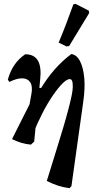

<svg xmlns="http://www.w3.org/2000/svg" viewBox="-20 -750 519 1005"><path d="M344 235Q312 231 283 221.5Q254 212 225 197Q251 113 272.5 44Q294 -25 310.5 -80.5Q327 -136 338 -178Q349 -220 355 -249.5Q361 -279 361 -296Q361 -319 357 -327.5Q353 -336 345 -336Q330 -336 307 -313Q284 -290 256.5 -250Q229 -210 202 -157.5Q175 -105 152 -47L142 7Q116 5 91.5 -2.5Q67 -10 43 -22L179 -292L195 -289Q262 -399 353 -467Q381 -464 398.5 -430.5Q416 -397 421 -342.5Q426 -288 416 -219L354 224ZM142 7 102 -24 144 -256Q152 -297 139 -318Q126 -339 97.5 -340Q69 -341 29 -321L21 -333Q45 -421 112 -466Q159 -466 178.5 -432.5Q198 -399 190 -331L159 -9ZM447 -682 342 -509 328 -507 287 -527Q308 -577 327 -627Q346 -677 364 -727L375 -730L445 -694Z"/></svg>

Font: Alegreya SemiBold
Style: Italic
Weight: 600
Italic angle: -7°
Designer: Juan Pablo del Peral
Foundry: Huerta Tipografica
Version: Version 2.009